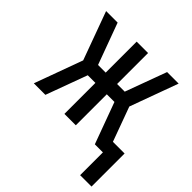

<svg xmlns="http://www.w3.org/2000/svg" viewBox="-180 -667 977 977"><g transform="rotate(45 309.0 -178.0)"><path d="M618 164H536V0H478L396 -223H341V0H259V-223H204L122 0H39L134 -260L39 -520H122L204 -297H259V-520H341V-297H396L478 -520H561L466 -260L534 -74H618Z"/></g></svg>

Font: Bmono
Style: Regular
Weight: 400
Monospace: yes
Designer: Belleve Invis
Foundry: Belleve Invis
Version: Version 11.2.2; ttfautohint (v1.8.2)